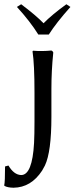

<svg xmlns="http://www.w3.org/2000/svg" viewBox="-61 -672 353 908"><path d="M120.1 -508.8Q81.5 -570.8 19 -639.2L39.1 -651.9Q109.9 -598.6 145 -562Q183.6 -601.6 252.9 -651.9L272 -639.2Q204.6 -563.5 169.9 -508.8ZM182.1 -251V-120.1Q182.1 46.4 151.4 110.8Q145 123.5 138.2 134.8Q85.9 214.8 2.9 215.8Q-25.4 215.3 -40 207L-41 204.1Q-37.1 188 -37.1 115.2L-21 110.8Q4.9 154.8 39.1 155.8Q91.8 155.8 100.1 3.9Q102.1 -36.1 102.1 -96.2V-234.9Q102.1 -367.7 92.8 -429.2L95.2 -432.1Q138.2 -428.7 182.1 -433.1Q190.4 -428.7 190.9 -422.9Q182.1 -337.4 182.1 -251Z"/></svg>

Font: Linux Biolinum Capitals O
Style: Small Caps
Weight: 400
Designer: Philipp H. Poll
Foundry: Philipp H. Poll
Version: Version 1.0.4